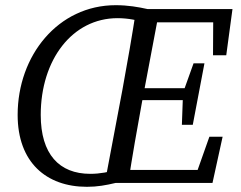

<svg xmlns="http://www.w3.org/2000/svg" viewBox="-20 -705 929 740"><path d="M426 0 436 -53C402 -42 365 -35 328 -35C208 -35 137 -111 137 -262C137 -475 259 -635 433 -635C473 -635 515 -627 538 -616L549 -670C513 -678 473 -685 426 -685C204 -685 48 -491 48 -262C48 -80 158 15 315 15C355 15 388 9 426 0ZM384 0H474C490 -103 508 -207 527 -310L595 -670H505C489 -567 471 -463 452 -360L384 0ZM426 0H799L838 -178H787L724 0L780 -50H436L426 0ZM488 -319H713L721 -365H497L488 -319ZM540 -619H834L802 -670L801 -492H852L876 -670H550L540 -619ZM681 -224H723L768 -461H726L688 -355L685 -335L681 -224Z"/></svg>

Font: Source Serif 4 Variable
Style: Italic
Weight: 400
Italic angle: -12°
Designer: Frank Grießhammer
Foundry: Adobe Systems Incorporated
Version: Version 4.004;hotconv 1.0.116;makeotfexe 2.5.65601